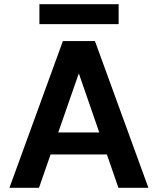

<svg xmlns="http://www.w3.org/2000/svg" viewBox="-20 -896 752 916"><path d="M25 0 280 -700H433L688 0H545L356 -546L166 0ZM137 -159 173 -264H529L564 -159ZM168 -781V-876H546V-781Z"/></svg>

Font: DM Sans 9pt
Style: Bold
Weight: 700
Version: Version 4.004;gftools[0.9.30]